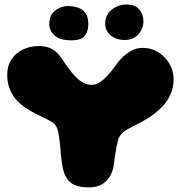

<svg xmlns="http://www.w3.org/2000/svg" viewBox="-20 -796 786 826"><path d="M363.5 10Q309.5 10 285 -9.5Q260.5 -29 250.5 -70Q248.5 -79.5 247 -90Q245.5 -100.5 244 -112Q242.5 -123.5 241.5 -136.2Q240.5 -149 239.5 -161.5Q236 -200 230.2 -229.2Q224.5 -258.5 204.5 -270.5Q179.5 -285 156.8 -295.5Q134 -306 112.5 -318Q86.5 -333 67.2 -349.8Q48 -366.5 35.8 -385.8Q23.5 -405 17.2 -427Q11 -449 11 -473.5Q11 -513 29.5 -540.8Q48 -568.5 79 -583.2Q110 -598 148 -598Q177 -598 200 -587.2Q223 -576.5 243.5 -547.5Q253.5 -531.5 265.5 -514.8Q277.5 -498 289.5 -483.5Q301.5 -468.5 315 -456.5Q328.5 -444.5 343.5 -437.8Q358.5 -431 375 -431Q392.5 -431 408.5 -441.5Q424.5 -452 439 -467Q457 -486 472.8 -508.2Q488.5 -530.5 502.5 -545.5Q524.5 -567 546.2 -578.5Q568 -590 594.5 -590Q631.5 -590 661.5 -571Q691.5 -552 709.2 -521.5Q727 -491 727 -455Q727 -442 724.5 -427Q722 -412 716 -396.2Q710 -380.5 700.2 -365Q690.5 -349.5 676 -335Q646 -306 619 -289Q592 -272 558 -255.5Q537 -245 524.8 -237.8Q512.5 -230.5 505.5 -223.2Q498.5 -216 492 -204.5Q489 -198.5 486.2 -187Q483.5 -175.5 480.5 -159.8Q477.5 -144 474.8 -125.5Q472 -107 469.5 -87Q463.5 -42.5 435.8 -16.2Q408 10 363.5 10ZM286.5 -622.5Q237 -622.5 214.5 -643.5Q192 -664.5 192 -693Q192 -732.5 218.2 -751.2Q244.5 -770 272 -770Q294.5 -770 314.8 -763.5Q335 -757 347.5 -740Q360 -723 360 -691.5Q360 -662.5 345 -642.5Q330 -622.5 286.5 -622.5ZM516 -624Q479.5 -624 456 -644Q432.5 -664 432.5 -694.5Q432.5 -730.5 459.5 -753.5Q486.5 -776.5 526 -776.5Q562 -776.5 579.5 -755Q597 -733.5 597 -706Q597 -672 575 -648Q553 -624 516 -624Z"/></svg>

Font: Gluten Thin ExtraBold
Style: Regular
Weight: 800
Version: Version 1.300